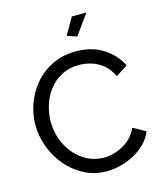

<svg xmlns="http://www.w3.org/2000/svg" viewBox="-132 -1013 946 1116"><g transform="rotate(-15 341.0 -455.0)"><path d="M377 -714Q472 -714 540 -670.5Q608 -627 641 -559L570 -513Q549 -558 516.5 -584.5Q484 -611 446.5 -622Q409 -633 373 -633Q314 -633 268.5 -609Q223 -585 192 -545Q161 -505 145.5 -455.5Q130 -406 130 -356Q130 -301 148.5 -250Q167 -199 200 -160Q233 -121 278 -98Q323 -75 376 -75Q413 -75 452 -88Q491 -101 525 -128.5Q559 -156 579 -200L654 -159Q632 -106 586 -69Q540 -32 483.5 -13Q427 6 372 6Q299 6 238 -25.5Q177 -57 132.5 -109.5Q88 -162 63.5 -227.5Q39 -293 39 -360Q39 -425 61.5 -487.5Q84 -550 127.5 -601.5Q171 -653 234 -683.5Q297 -714 377 -714ZM407 -795 349 -815 407 -916H495Z"/></g></svg>

Font: YasnoRaleway Medium
Style: Regular
Weight: 500
Designer: Matt McInerney, Pablo Impallari, Rodrigo Fuenzalida
Foundry: Matt McInerney, Pablo Impallari, Rodrigo Fuenzalida
Version: Version 4.026